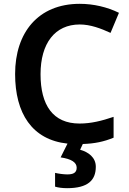

<svg xmlns="http://www.w3.org/2000/svg" viewBox="-20 -795 675 1004"><path d="M481 77C481 28 442 0 399 -12L413 -42C475 -44 523 -54 574 -75V-184C512 -163 456 -149 396 -149C257 -149 192 -245 192 -407C192 -568 267 -667 397 -667C453 -667 508 -646 558 -623L602 -728C541 -758 469 -775 397 -775C179 -775 59 -624 59 -408C59 -203 147 -64 333 -44L297 28C353 36 381 54 381 82C381 109 362 117 332 117C312 117 285 113 268 109V181C284 186 306 189 331 189C439 189 481 148 481 77Z"/></svg>

Font: Noto Sans Tamil UI SemiBold
Style: Regular
Weight: 600
Designer: Jelle Bosma - Monotype Design Team
Foundry: Monotype Imaging Inc.
Version: Version 2.004